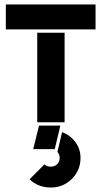

<svg xmlns="http://www.w3.org/2000/svg" viewBox="-20 -545 452 856"><path d="M268 -399V0H146V-399ZM6 -414V-525H406V-414ZM224 120H128L154 15H249ZM236 132 257 44Q294 58 316.5 89Q339 120 339 159Q339 214 300.5 252.5Q262 291 207 291Q149 291 112 254L178 188Q188 198 207 198Q224 198 235 187Q246 176 246 159Q246 144 236 132Z"/></svg>

Font: BroshK
Style: Medium
Weight: 500
Designer: gluk
Foundry: gluk
Version: Version 0.60